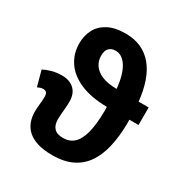

<svg xmlns="http://www.w3.org/2000/svg" viewBox="-179 -904 1002 1051"><g transform="rotate(30 322.5 -379.0)"><path d="M314 -768.1Q370.6 -768.1 413.6 -748.3Q456.5 -728.5 487.1 -691.2Q517.6 -653.8 535.9 -600.6Q554.2 -547.4 561 -480.5H624.5V-369.6H566.4Q566.9 -363.8 566.9 -354Q566.9 -344.2 566.9 -337.9Q565.4 -260.7 550.8 -197Q536.1 -133.3 504.9 -86.9Q473.6 -40.5 422.6 -15.4Q371.6 9.8 297.4 9.8Q241.2 9.8 202.6 -2.4Q164.1 -14.6 140.6 -36.4Q117.2 -58.1 106.7 -87.2Q96.2 -116.2 96.2 -150.4Q96.2 -166 97.9 -183.1Q99.6 -200.2 101.1 -216.3Q102.5 -232.4 102.5 -244.1Q102.5 -264.2 95.5 -272Q88.4 -279.8 74.2 -279.8Q65.9 -279.8 56.6 -276.9Q47.4 -273.9 39.6 -270L13.2 -367.2Q33.7 -378.4 63 -386.7Q92.3 -395 128.4 -395Q175.8 -395 204.6 -368.2Q233.4 -341.3 233.4 -290.5Q233.4 -271.5 231.7 -252Q230 -232.4 228.3 -213.1Q226.6 -193.8 226.6 -174.3Q226.6 -141.1 244.1 -121.1Q261.7 -101.1 301.8 -101.1Q341.8 -101.1 368.9 -125.5Q396 -149.9 410.2 -203.1Q424.3 -256.3 425.3 -342.3Q425.3 -347.2 425 -355.2Q424.8 -363.3 424.3 -368.7Q323.7 -370.1 256.1 -399.4Q188.5 -428.7 154.3 -479.5Q120.1 -530.3 120.1 -595.2Q120.1 -644 140.6 -683.1Q161.1 -722.2 204.1 -745.1Q247.1 -768.1 314 -768.1ZM313.5 -659.2Q287.1 -659.2 272.2 -643.8Q257.3 -628.4 257.3 -596.7Q257.3 -564.5 274.4 -538.3Q291.5 -512.2 327.9 -496.6Q364.3 -481 421.9 -480.5Q418 -522 408.9 -554.9Q399.9 -587.9 386 -611.1Q372.1 -634.3 354 -646.7Q335.9 -659.2 313.5 -659.2Z"/></g></svg>

Font: Open Sans SemiCondensed
Style: Bold
Weight: 700
Width: 4
Designer: Monotype Design Team
Foundry: Monotype Imaging Inc.
Version: Version 3.003